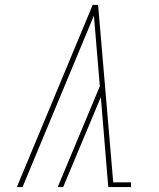

<svg xmlns="http://www.w3.org/2000/svg" viewBox="-20 -755 640 775"><path d="M48 0 354 -735H376L437 -19H509V0H417L387 -363L235 0H213L383 -407L359 -692L71 0Z"/></svg>

Font: Iosevka Curly Slab ThExObl
Style: Regular
Weight: 100
Width: 7
Italic angle: -9°
Monospace: yes
Designer: Belleve Invis
Foundry: Belleve Invis
Version: Version 11.1.0; ttfautohint (v1.8.3)